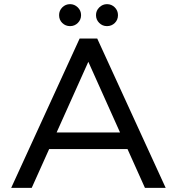

<svg xmlns="http://www.w3.org/2000/svg" viewBox="-20 -896 853 926"><path d="M595 -177H217L133 10H34L364 -710H449L779 10H679ZM559 -257 406 -598 253 -257ZM265 -823Q265 -845 280.5 -860.5Q296 -876 318 -876Q339 -876 355 -860.5Q371 -845 371 -823Q371 -801 355.5 -785.5Q340 -770 318 -770Q296 -770 280.5 -785Q265 -800 265 -823ZM443 -823Q443 -845 459 -860.5Q475 -876 496 -876Q518 -876 533.5 -860.5Q549 -845 549 -823Q549 -800 533.5 -785Q518 -770 496 -770Q474 -770 458.5 -785.5Q443 -801 443 -823Z"/></svg>

Font: AtCorfu Sans
Style: AtCorfu Sans Regular
Weight: 400
Designer: Kostas Teopoulos
Foundry: Kostas Teopoulos
Version: Version 1.00 July 8, 2025, initial release